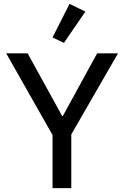

<svg xmlns="http://www.w3.org/2000/svg" viewBox="-20 -974 643 994"><path d="M252 0V-275L12 -698H123L302 -373H305L483 -698H591L349 -278V0ZM311 -752 252 -780 340 -954 422 -914Z"/></svg>

Font: IBM Plex Sans Devanagari Text
Style: Regular
Weight: 450
Designer: Mike Abbink, Paul van der Laan, Pieter van Rosmalen, Erin McLaughlin
Foundry: Bold Monday
Version: Version 1.1